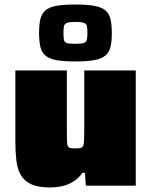

<svg xmlns="http://www.w3.org/2000/svg" viewBox="-20 -822 668 850"><path d="M203 8Q150 8 119 -6Q88 -20 72.5 -46.5Q57 -73 52.5 -111Q48 -149 48 -197V-510H276V-242Q276 -214 276.5 -198Q277 -182 280.5 -175Q284 -168 291.5 -166.5Q299 -165 313 -165Q327 -165 335 -166.5Q343 -168 347 -174.5Q351 -181 352 -196Q353 -211 353 -238V-510H581V0H360L356 -57H345Q327 -31 302 -16.5Q277 -2 251 3Q225 8 203 8ZM313 -550Q260 -550 228.5 -556Q197 -562 180.5 -576.5Q164 -591 158.5 -615.5Q153 -640 153 -676Q153 -712 158.5 -736.5Q164 -761 180.5 -775.5Q197 -790 228.5 -796Q260 -802 313 -802Q367 -802 398.5 -796Q430 -790 447 -775.5Q464 -761 469.5 -736.5Q475 -712 475 -676Q475 -640 469.5 -615.5Q464 -591 447 -576.5Q430 -562 398.5 -556Q367 -550 313 -550ZM313 -628Q341 -628 351.5 -632Q362 -636 364.5 -646.5Q367 -657 367 -676Q367 -695 365 -705.5Q363 -716 352 -720.5Q341 -725 314 -725Q287 -725 276 -720.5Q265 -716 263 -705.5Q261 -695 261 -676Q261 -657 263 -646Q265 -635 276 -631.5Q287 -628 313 -628Z"/></svg>

Font: Saira SemiExpanded Black
Style: Regular
Weight: 900
Width: 6
Designer: Hector Gatti with collaboration of the Omnibus-Type team
Foundry: Omnibus-Type
Version: Version 1.101